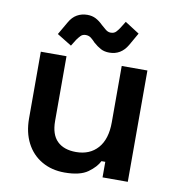

<svg xmlns="http://www.w3.org/2000/svg" viewBox="-79 -759 773 839"><g transform="rotate(10 307.5 -340.0)"><path d="M262 8Q205 8 161 -17.5Q117 -43 93 -89.5Q69 -136 69 -198V-494H183V-207Q183 -147 212.5 -118Q242 -89 296 -89Q357 -89 392.5 -129Q428 -169 428 -244V-494H542V0H430V-69H413Q400 -42 365.5 -17Q331 8 262 8ZM194 -543 129 -583 162 -640Q176 -665 196.5 -676.5Q217 -688 242 -688Q263 -688 279.5 -679.5Q296 -671 312 -655Q322 -646 332.5 -637.5Q343 -629 355 -629Q370 -629 378.5 -638Q387 -647 394 -658L412 -687L476 -646L444 -590Q430 -566 410 -554Q390 -542 364 -542Q342 -542 326 -550.5Q310 -559 293 -574Q284 -584 274 -592Q264 -600 250 -600Q236 -600 227.5 -591Q219 -582 212 -572Z"/></g></svg>

Font: Space Grotesk Light SemiBold
Style: Regular
Weight: 600
Version: Version 2.000